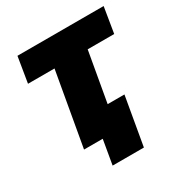

<svg xmlns="http://www.w3.org/2000/svg" viewBox="-155 -632 822 872"><g transform="rotate(-30 256.0 -196.0)"><path d="M38 -386H177L109 0H207L185 128H349L393 -125H305L351 -386H490L512 -520H60Z"/></g></svg>

Font: Fixel Display 20240404 ExBold
Style: Italic
Weight: 800
Italic angle: -10°
Designer: AlfaBravo + MacPaw
Foundry: Kyrylo Tkachov, Marchela Mozhyna, Serhii Makarenko, Maria Weinstein, Zakhar Kryvoshyya
Version: Version 1.211;Glyphs 3.2 (3225)